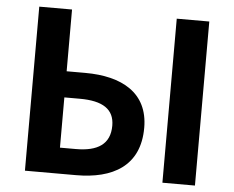

<svg xmlns="http://www.w3.org/2000/svg" viewBox="-52 -803 1055 864"><g transform="rotate(5 475.5 -370.5)"><path d="M91 0H322C486 0 609 -65 609 -239C609 -397 489 -462 323 -462H239V-741H91ZM239 -117V-344H309C413 -344 465 -310 465 -236C465 -152 409 -117 311 -117ZM712 0H859V-741H712Z"/></g></svg>

Font: Noto Sans JP
Style: Bold
Weight: 700
Designer: Ryoko NISHIZUKA 西塚涼子 (kana, bopomofo & ideographs); Paul D. Hunt (Latin, Greek & Cyrillic); Sandoll Communications 산돌커뮤니
Foundry: Adobe
Version: Version 2.004;hotconv 1.0.118;makeotfexe 2.5.65603